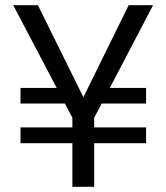

<svg xmlns="http://www.w3.org/2000/svg" viewBox="-20 -720 641 740"><path d="M59 -168V-229H543V-168ZM272 -321H59V-381H262ZM343 -321 353 -381H543V-321ZM259 0V-266L31 -700H126L316 -316H287L476 -700H570L343 -266V0Z"/></svg>

Font: DM Sans 20pt
Style: Regular
Weight: 400
Version: Version 4.004;gftools[0.9.30]